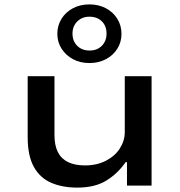

<svg xmlns="http://www.w3.org/2000/svg" viewBox="-20 -845 818 874"><path d="M332 9Q264 9 213 -13Q162 -35 134 -85.5Q106 -136 106 -221V-498H228V-230Q228 -183 243.5 -152.5Q259 -122 290 -107Q321 -92 367 -92Q421 -92 462.5 -113.5Q504 -135 526 -170Q548 -205 548 -244V-498H670V0H558V-107H552Q516 -55 464 -23Q412 9 332 9ZM387 -558Q345 -558 312.5 -575.5Q280 -593 260.5 -623Q241 -653 241 -691Q241 -729 260 -759.5Q279 -790 312 -807.5Q345 -825 387 -825Q429 -825 462 -807.5Q495 -790 514 -759.5Q533 -729 533 -691Q533 -653 514 -623Q495 -593 462 -575.5Q429 -558 387 -558ZM388 -615Q422 -615 443.5 -636.5Q465 -658 465 -692Q465 -727 443.5 -748Q422 -769 387 -769Q354 -769 332 -747.5Q310 -726 310 -692Q310 -658 331.5 -636.5Q353 -615 388 -615Z"/></svg>

Font: Nunito Sans 7pt Expanded SemiBold
Style: Regular
Weight: 600
Width: 7
Designer: Vernon Adams
Foundry: Vernon Adams
Version: Version 3.101;gftools[0.9.27]